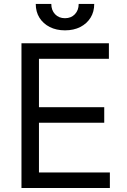

<svg xmlns="http://www.w3.org/2000/svg" viewBox="-20 -945 638 965"><path d="M87.9 0V-727.5H527.3V-649.4H175.8V-406.2H503.9V-328.1H175.8V-78.1H532.2V0ZM306.6 -792.5Q263.2 -792.5 230 -809.3Q196.8 -826.2 178.2 -856Q159.7 -885.7 159.7 -925.3H237.8Q237.8 -893.6 256.8 -873.5Q275.9 -853.5 306.6 -853.5Q337.4 -853.5 356.4 -873.5Q375.5 -893.6 375.5 -925.3H453.6Q453.6 -885.7 435.1 -856Q416.5 -826.2 383.5 -809.3Q350.6 -792.5 306.6 -792.5Z"/></svg>

Font: GitLab Sans
Style: Regular
Weight: 400
Designer: Rasmus Andersson
Foundry: Modifications by GitLab B.V., manufactured by rsms
Version: Version 4.000;git-c8fb6b7